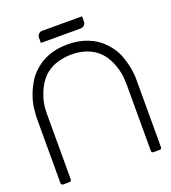

<svg xmlns="http://www.w3.org/2000/svg" viewBox="-150 -947 942 1059"><g transform="rotate(-20 321.0 -417.5)"><path d="M219.7 -776.4Q218.8 -776.4 216.8 -776.4Q210 -776.4 200.2 -776.4Q190.4 -776.4 190.4 -776.4Q190.4 -782.2 190.4 -792Q190.4 -800.8 190.4 -806.6Q190.4 -818.4 198.2 -827.1Q206.1 -835.9 216.8 -836.9Q286.1 -836.9 422.9 -836.9Q429.7 -836.9 441.4 -836.9Q454.1 -836.9 454.1 -836.9Q454.1 -831.1 454.1 -822.3Q454.1 -813.5 454.1 -806.6Q454.1 -793.9 445.3 -785.2Q436.5 -776.4 422.9 -776.4Q355.5 -776.4 219.7 -776.4Q219.7 -776.4 219.7 -776.4ZM604.5 2Q592.8 2 568.4 2Q563.5 2 559.6 -1Q556.6 -4.9 556.6 -9.8Q556.6 -140.6 556.6 -401.4Q556.6 -401.4 556.6 -402.3Q556.6 -402.3 554.7 -434.6Q553.7 -466.8 539.1 -509.8Q532.2 -532.2 519.5 -554.7Q506.8 -578.1 488.3 -597.7Q459 -627.9 418 -643.6Q377 -659.2 324.2 -659.2Q273.4 -658.2 232.4 -643.6Q192.4 -628.9 162.1 -599.6Q142.6 -579.1 129.9 -556.6Q116.2 -534.2 108.4 -511.7Q92.8 -469.7 89.8 -437.5Q87.9 -405.3 87.9 -404.3Q87.9 -273.4 87.9 -12.7Q87.9 -7.8 84 -3.9Q80.1 -1 75.2 -1Q63.5 -1 39.1 -1Q34.2 -1 31.2 -3.9Q27.3 -7.8 27.3 -12.7Q27.3 -142.6 27.3 -403.3Q27.3 -406.2 31.2 -445.3Q34.2 -484.4 53.7 -535.2Q63.5 -561.5 80.1 -588.9Q95.7 -617.2 120.1 -640.6Q158.2 -678.7 210 -699.2Q260.7 -718.8 324.2 -718.8Q389.6 -718.8 441.4 -698.2Q493.2 -678.7 531.2 -638.7Q574.2 -594.7 591.8 -542Q609.4 -489.3 613.3 -451.2Q616.2 -430.7 616.2 -417Q616.2 -410.2 616.2 -405.3Q616.2 -402.3 616.2 -400.4Q616.2 -270.5 616.2 -9.8Q616.2 -4.9 613.3 -1Q609.4 2 604.5 2Z"/></g></svg>

Font: Citrica
Style: Regular
Weight: 400
Designer: Mario Otalvaro
Version: Version 1.0